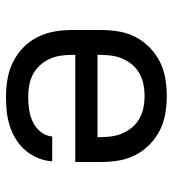

<svg xmlns="http://www.w3.org/2000/svg" viewBox="12 -580 576 640"><g transform="rotate(-90 300.0 -260.0)"><path d="M300 8Q271 8 241.5 3Q212 -2 186 -15Q160 -28 138.5 -49Q117 -70 103.5 -96Q90 -122 85 -151.5Q80 -181 80 -210V-297H437V-310Q437 -329 434 -348Q431 -367 423 -384Q415 -401 401.5 -415.5Q388 -430 371.5 -438.5Q355 -447 336 -450.5Q317 -454 298 -454Q276 -454 255 -451Q234 -448 214.5 -439Q195 -430 181 -413Q167 -396 165 -374H82Q84 -399 93.5 -422Q103 -445 119 -463.5Q135 -482 156 -495Q177 -508 200.5 -515.5Q224 -523 248.5 -525.5Q273 -528 298 -528Q327 -528 356.5 -523Q386 -518 412.5 -505Q439 -492 460.5 -471.5Q482 -451 495.5 -424.5Q509 -398 514.5 -369Q520 -340 520 -310V-210Q520 -181 515 -151.5Q510 -122 496.5 -96Q483 -70 461.5 -49Q440 -28 414 -15Q388 -2 358.5 3Q329 8 300 8ZM300 -66Q319 -66 337.5 -69.5Q356 -73 373 -82Q390 -91 402.5 -105Q415 -119 423 -136.5Q431 -154 434 -172.5Q437 -191 437 -210V-223H163V-210Q163 -191 166 -172.5Q169 -154 177 -136.5Q185 -119 197.5 -105Q210 -91 227 -82Q244 -73 262.5 -69.5Q281 -66 300 -66Z"/></g></svg>

Font: Zed Sans Extended
Style: Regular
Weight: 400
Width: 7
Designer: Belleve Invis
Foundry: Belleve Invis
Version: Version 1.0.0; ttfautohint (v1.8.4)